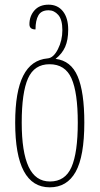

<svg xmlns="http://www.w3.org/2000/svg" viewBox="-20 -562 426 822"><path d="M45 -37Q45 -170 79.5 -238Q114 -306 184 -312Q209 -314 228 -351.5Q247 -389 247 -433Q247 -478 229.5 -498Q212 -518 188 -518Q157 -518 144.5 -496.5Q132 -475 132 -436Q106 -436 106 -458Q106 -493 127.5 -517.5Q149 -542 188 -542Q227 -542 249.5 -513.5Q272 -485 272 -435Q272 -391 259 -361.5Q246 -332 218 -310Q284 -302 312.5 -235Q341 -168 341 -37Q341 107 304 173.5Q267 240 193 240Q45 240 45 -37ZM313 -37Q313 -166 286 -226.5Q259 -287 192 -287Q127 -287 100 -226.5Q73 -166 73 -37Q73 89 102.5 152Q132 215 194 215Q259 215 286 153.5Q313 92 313 -37Z"/></svg>

Font: Noto Serif Georgian Thin Cond
Style: Regular
Weight: 250
Width: 3
Designer: Monotype Design team
Foundry: Monotype Imaging Inc.
Version: Version 1.000